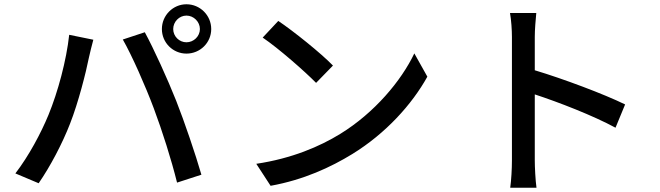

<svg xmlns="http://www.w3.org/2000/svg" viewBox="-20 -843 3090 899"><path d="M791 -707C791 -741 819 -770 853 -770C887 -770 916 -741 916 -707C916 -673 887 -645 853 -645C819 -645 791 -673 791 -707ZM738 -707C738 -643 790 -592 853 -592C917 -592 969 -643 969 -707C969 -771 917 -823 853 -823C790 -823 738 -771 738 -707ZM207 -305C172 -220 115 -113 52 -31L161 15C215 -63 272 -171 308 -264C347 -363 383 -506 396 -572C401 -594 410 -632 417 -657L304 -680C291 -560 251 -412 207 -305ZM700 -336C740 -229 782 -97 809 12L923 -25C896 -119 843 -275 805 -371C765 -472 699 -617 658 -692L555 -658C598 -583 661 -440 700 -336Z M1283 -745 1210 -667C1284 -617 1408 -508 1460 -455L1539 -536C1483 -594 1353 -698 1283 -745ZM1180 -76 1247 27C1402 -1 1529 -60 1630 -122C1786 -218 1909 -354 1981 -484L1920 -593C1859 -465 1734 -315 1573 -216C1477 -157 1347 -101 1180 -76Z M2377 -92C2377 -53 2374 1 2369 36H2492C2487 0 2484 -61 2484 -92V-401C2594 -365 2757 -302 2862 -245L2907 -354C2807 -403 2617 -474 2484 -514V-670C2484 -705 2488 -749 2491 -782H2368C2374 -748 2377 -702 2377 -670C2377 -586 2377 -156 2377 -92Z"/></svg>

Font: Noto Sans CJK TC Medium
Style: Regular
Weight: 500
Designer: Ryoko NISHIZUKA 西塚涼子 (kana, bopomofo & ideographs); Paul D. Hunt (Latin, Greek & Cyrillic); Sandoll Communications 산돌커뮤니
Foundry: Adobe
Version: Version 2.004;hotconv 1.0.118;makeotfexe 2.5.65603